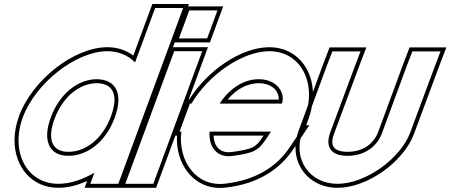

<svg xmlns="http://www.w3.org/2000/svg" viewBox="-20 -869 2252 960"><path d="M94 -282C157.1 -453 358.7 -612 516.1 -613C573.6 -613 621.1 -591.8 655.3 -556.7L729.9 -759L755.7 -829H895.7L869.9 -759L695.3 -285.6L694 -282L597.4 -20L571.6 50H431.6L452 -5.5C392.2 29.4 329.3 50.4 271.6 50C112.6 50 30.9 -111 94 -282ZM234 -282C190.1 -163 227.8 -89 323.2 -90C417.7 -90 508.3 -160.8 552 -276.6L554 -282C597.5 -400 560.1 -472 464.4 -473C369.4 -473 277.5 -400 234 -282ZM75.2 -288.9C60 -247.6 52.7 -206.6 52.6 -167.8C52.4 -37.2 136.5 70 271.5 70C318.6 70.3 367.6 57.5 415.4 36L402.9 70H585.5L924.4 -849H741.8L646.6 -591C610.1 -618.4 566.8 -633 516 -633C347.3 -631.9 141 -467.1 75.2 -288.9ZM252.8 -275.1C294.2 -387.5 380.3 -453 464.3 -453C480.2 -452.8 493.9 -450.4 505 -446.3C549.1 -430.2 569.4 -381.5 535.2 -288.9L533.3 -283.6C491.7 -173.5 407.3 -110 323.1 -110C306.6 -109.8 293 -112.1 281.8 -116.2C238.8 -132.1 218.4 -182 252.8 -275.1Z M944.7 -677H874.7L926.3 -817H996.3H997.3H1067.3L1015.7 -677H945.7ZM825.2 -543 851.1 -613H991.1L965.2 -543L772.4 -20L746.6 50H606.6L632.4 -20ZM846 -657H1029.6L1096 -837H912.3ZM837.1 -633 577.9 70H760.5L1019.8 -633Z M1078.5 -351H1389.4C1407.5 -400 1370.1 -472 1274.4 -473C1199.8 -473 1127.7 -428 1078.5 -351ZM886.8 -211H877.8L903.6 -281L929.4 -351H937.2C1021.8 -494.4 1190.3 -612.1 1326.1 -613C1485.1 -613 1566.7 -452 1503.6 -281L1482.2 -223H1489.2L1429 -133C1364.6 -37 1261.6 31 1107.9 49C961.7 68 868.6 -63.3 886.8 -211ZM1335.2 -211H1027.9C1022.5 -131 1067.7 -79.5 1139.8 -89H1140.8C1251.4 -104 1272.1 -117 1309.8 -173ZM1117.8 -371C1162.4 -424.5 1218.3 -453 1274.3 -453C1278 -453 1282 -452.8 1285.6 -452.5C1352 -447.1 1376.4 -402.9 1373.6 -371ZM864.9 -191C863.9 -170.4 864.6 -154.2 866.9 -136C882.6 -12.8 976 86.3 1110.4 68.8C1268.8 50.3 1378 -21 1445.7 -121.9L1526.7 -243H1510.9L1522.4 -274.1C1537.6 -315.4 1544.9 -356.4 1545 -395.2C1545.2 -525.8 1461.3 -633 1326 -633C1182.8 -632.1 1015 -514.1 925.9 -371H915.5L849.1 -191ZM1297.8 -191 1293.2 -184.2C1258.3 -132.3 1246.6 -123.6 1139.5 -109H1138.5L1137.2 -108.8C1134.3 -108.5 1131.5 -108.2 1128.8 -108C1080.6 -105.4 1050.5 -135.4 1047.6 -191Z M1615.2 -543 1641.7 -612H1782.7L1755.9 -542L1631.3 -207C1604.4 -134 1635.8 -89 1718.2 -90C1801.2 -90 1865.4 -134 1891 -206L1891.3 -207L2015.2 -543L2041.7 -612H2182.7L2155.9 -542L2031.3 -207C1982.3 -74 1805.2 51 1666.6 50C1528.6 50 1442.6 -72 1491 -206L1491.3 -207ZM1596.5 -550 1472.2 -212.9C1462.2 -185.2 1457.4 -157.9 1457.4 -131.6C1457.2 -18.9 1544.6 70 1666.5 70C1814.9 71.1 1997.8 -58.4 2050.1 -200L2174.6 -534.9L2211.8 -632H2027.9L1996.5 -550L1872.2 -212.8C1849.5 -148.8 1793.8 -110 1718.1 -110C1699.3 -109.8 1684.6 -112.1 1673.4 -116.2C1643.5 -127.1 1631.9 -150.7 1650.1 -200L1774.6 -534.9L1811.8 -632H1627.9Z"/></svg>

Font: Nordica Plus
Style: NordicaClassicRgOblOl
Weight: 500
Version: Version 1.01